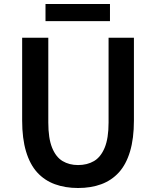

<svg xmlns="http://www.w3.org/2000/svg" viewBox="-20 -928 780 962"><path d="M371 14Q307 14 255 -5Q203 -24 166.5 -64Q130 -104 110.5 -169Q91 -234 91 -324V-739H222V-314Q222 -235 241 -188Q260 -141 293.5 -121Q327 -101 371 -101Q417 -101 451 -121Q485 -141 504.5 -188Q524 -235 524 -314V-739H651V-324Q651 -234 631.5 -169Q612 -104 575.5 -64Q539 -24 487.5 -5Q436 14 371 14ZM208 -822V-908H531V-822Z"/></svg>

Font: Noto Sans HK SemiBold
Style: Regular
Weight: 600
Version: Version 2.004-H2;hotconv 1.0.118;makeotfexe 2.5.65603